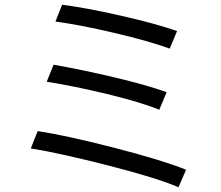

<svg xmlns="http://www.w3.org/2000/svg" viewBox="-20 -781 934 810"><path d="M214 -690 242 -761Q339 -749 489 -715Q639 -681 727 -650L696 -576Q608 -608 461 -642.5Q314 -677 214 -690ZM177 -436 206 -508Q321 -488 461 -455Q601 -422 683 -392L652 -318Q574 -350 431 -384.5Q288 -419 177 -436ZM110 -155 139 -228Q263 -209 466 -156.5Q669 -104 765 -65L733 9Q643 -30 440 -82Q237 -134 110 -155Z"/></svg>

Font: Kakao Big Sans
Style: Regular
Weight: 400
Designer: Park Young-rak; Lee Sang-min; Kim Jung-jin; Min Bon; Park Min-gyu;
Foundry: Kakao Corporation
Version: Version 2.003